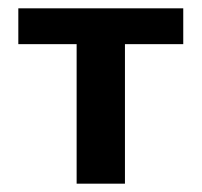

<svg xmlns="http://www.w3.org/2000/svg" viewBox="-20 -441 484 461"><path d="M164 0V-421H280V0ZM24 -335V-421H420V-335Z"/></svg>

Font: Ysabeau
Style: Bold
Weight: 700
Designer: Christian Thalmann (Catharsis Fonts)
Version: Version 2.000;gftools[0.9.27.dev2+g8671c4b]